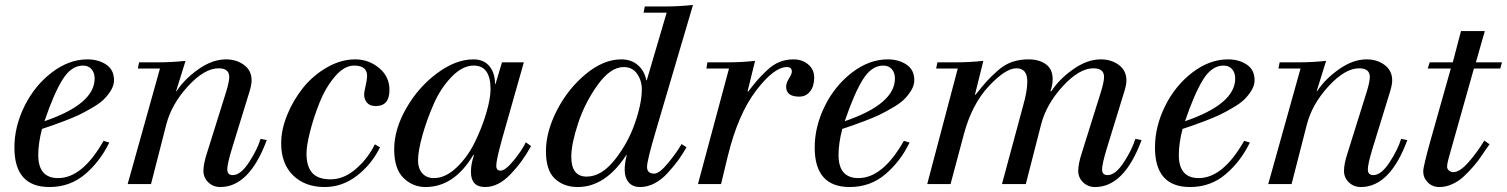

<svg xmlns="http://www.w3.org/2000/svg" viewBox="-20 -741 6067 773"><path d="M397 -174 420 -167Q383 -91 322.5 -39.5Q262 12 179 12Q38 12 38 -147Q38 -232 79 -314.5Q120 -397 189 -449.5Q258 -502 332 -502Q376 -502 407.5 -481Q439 -460 439 -418Q439 -397 426 -376Q413 -355 396 -339Q379 -323 348.5 -305.5Q318 -288 297 -278Q276 -268 239.5 -254Q203 -240 190.5 -236Q178 -232 149 -222Q134 -164 134 -117Q134 -24 214 -24Q312 -24 397 -174ZM361 -425Q361 -448 348.5 -462.5Q336 -477 314 -477Q267 -477 232 -421Q197 -365 159 -253Q361 -322 361 -425Z M494 0 624 -465H535L540 -490H615Q671 -490 727 -496L689 -374H691Q722 -422 778.5 -462Q835 -502 890 -502Q932 -502 962.5 -479.5Q993 -457 993 -417Q993 -401 985 -374L913 -140Q895 -80 895 -59Q895 -36 917 -36Q949 -36 982.5 -87.5Q1016 -139 1029 -182L1054 -177Q984 12 867 12Q838 12 818.5 -7Q799 -26 799 -53Q799 -81 813 -124L891 -373Q903 -413 903 -431Q903 -466 860 -466Q803 -466 736.5 -393.5Q670 -321 649 -238L588 0Z M1489 -160 1510 -148Q1476 -79 1417 -33.5Q1358 12 1287 12Q1208 12 1160 -35Q1112 -82 1112 -164Q1112 -219 1136.5 -279Q1161 -339 1201 -388.5Q1241 -438 1297 -470Q1353 -502 1410 -502Q1464 -502 1506 -467.5Q1548 -433 1548 -379Q1548 -314 1493 -314Q1469 -314 1457.5 -327.5Q1446 -341 1446 -362Q1446 -369 1452 -395.5Q1458 -422 1458 -435Q1458 -477 1406 -477Q1366 -477 1328.5 -433Q1291 -389 1267 -329Q1243 -269 1228.5 -212Q1214 -155 1214 -123Q1214 -71 1237 -45Q1260 -19 1311 -19Q1365 -19 1414 -62Q1463 -105 1489 -160Z M2001 -490H2089L2003 -187Q1978 -98 1978 -74Q1978 -54 1995 -54Q2014 -54 2046.5 -93Q2079 -132 2097 -168L2118 -153Q2084 -90 2035 -39Q1986 12 1933 12Q1876 12 1876 -49Q1876 -80 1888 -116L1886 -118Q1809 12 1693 12Q1642 12 1604.5 -24.5Q1567 -61 1567 -140Q1567 -220 1615.5 -305Q1664 -390 1739.5 -446Q1815 -502 1886 -502Q1928 -502 1950.5 -474.5Q1973 -447 1973 -403H1975ZM1663 -94Q1663 -63 1680 -43.5Q1697 -24 1727 -24Q1773 -24 1817.5 -66Q1862 -108 1891 -167Q1920 -226 1937.5 -285Q1955 -344 1955 -382Q1955 -477 1887 -477Q1842 -477 1798 -431.5Q1754 -386 1726 -322Q1698 -258 1680.5 -195.5Q1663 -133 1663 -94Z M2280 -110Q2280 -30 2342 -30Q2401 -30 2454.5 -97Q2508 -164 2536 -244.5Q2564 -325 2564 -381Q2564 -417 2545 -444Q2526 -471 2491 -471Q2438 -471 2386.5 -399.5Q2335 -328 2307.5 -244.5Q2280 -161 2280 -110ZM2724 -161 2744 -148Q2726 -117 2709.5 -94.5Q2693 -72 2668.5 -45Q2644 -18 2615.5 -3Q2587 12 2557 12Q2527 12 2511 -7Q2495 -26 2495 -57Q2495 -83 2503 -116L2501 -118V-116Q2417 12 2306 12Q2250 12 2214 -21.5Q2178 -55 2178 -132Q2178 -211 2222.5 -297.5Q2267 -384 2338.5 -443Q2410 -502 2481 -502Q2522 -502 2548.5 -478.5Q2575 -455 2582 -418H2584L2664 -690H2571L2576 -715H2658Q2714 -715 2770 -721L2621 -216Q2585 -95 2585 -69Q2585 -42 2614 -42Q2635 -42 2670.5 -85.5Q2706 -129 2724 -161Z M2915 -465H2824L2828 -490H2908Q2965 -490 3020 -496L2990 -374L2992 -372Q3016 -403 3029 -418Q3042 -433 3067 -457Q3092 -481 3118.5 -491.5Q3145 -502 3174 -502Q3210 -502 3234 -481.5Q3258 -461 3258 -429Q3258 -394 3241.5 -373Q3225 -352 3198 -352Q3145 -352 3145 -392Q3145 -407 3156.5 -425Q3168 -443 3168 -453Q3168 -471 3148 -471Q3096 -471 3023.5 -375.5Q2951 -280 2910 -112L2883 0H2790Z M3619 -174 3642 -167Q3605 -91 3544.5 -39.5Q3484 12 3401 12Q3260 12 3260 -147Q3260 -232 3301 -314.5Q3342 -397 3411 -449.5Q3480 -502 3554 -502Q3598 -502 3629.5 -481Q3661 -460 3661 -418Q3661 -397 3648 -376Q3635 -355 3618 -339Q3601 -323 3570.5 -305.5Q3540 -288 3519 -278Q3498 -268 3461.5 -254Q3425 -240 3412.5 -236Q3400 -232 3371 -222Q3356 -164 3356 -117Q3356 -24 3436 -24Q3534 -24 3619 -174ZM3583 -425Q3583 -448 3570.5 -462.5Q3558 -477 3536 -477Q3489 -477 3454 -421Q3419 -365 3381 -253Q3583 -322 3583 -425Z M3713 0 3836 -465H3749L3754 -490H3827Q3883 -490 3939 -496L3905 -359H3907Q3936 -395 3952 -413Q3968 -431 3996 -456Q4024 -481 4054.5 -491.5Q4085 -502 4121 -502Q4163 -502 4190.5 -482.5Q4218 -463 4218 -423Q4218 -396 4209 -374H4213Q4244 -422 4300.5 -462Q4357 -502 4412 -502Q4454 -502 4484.5 -479.5Q4515 -457 4515 -417Q4515 -401 4507 -374L4435 -140Q4417 -80 4417 -59Q4417 -36 4439 -36Q4471 -36 4504.5 -87.5Q4538 -139 4551 -182L4576 -177Q4506 12 4389 12Q4360 12 4340.5 -7Q4321 -26 4321 -53Q4321 -81 4335 -124L4413 -373Q4425 -413 4425 -431Q4425 -466 4382 -466Q4325 -466 4258.5 -393.5Q4192 -321 4171 -238L4110 0H4014L4099 -315Q4116 -374 4116 -413Q4116 -466 4072 -466Q4028 -466 3960.5 -393.5Q3893 -321 3861 -202L3807 0Z M4989 -174 5012 -167Q4975 -91 4914.5 -39.5Q4854 12 4771 12Q4630 12 4630 -147Q4630 -232 4671 -314.5Q4712 -397 4781 -449.5Q4850 -502 4924 -502Q4968 -502 4999.5 -481Q5031 -460 5031 -418Q5031 -397 5018 -376Q5005 -355 4988 -339Q4971 -323 4940.5 -305.5Q4910 -288 4889 -278Q4868 -268 4831.5 -254Q4795 -240 4782.5 -236Q4770 -232 4741 -222Q4726 -164 4726 -117Q4726 -24 4806 -24Q4904 -24 4989 -174ZM4953 -425Q4953 -448 4940.5 -462.5Q4928 -477 4906 -477Q4859 -477 4824 -421Q4789 -365 4751 -253Q4953 -322 4953 -425Z M5086 0 5216 -465H5127L5132 -490H5207Q5263 -490 5319 -496L5281 -374H5283Q5314 -422 5370.5 -462Q5427 -502 5482 -502Q5524 -502 5554.5 -479.5Q5585 -457 5585 -417Q5585 -401 5577 -374L5505 -140Q5487 -80 5487 -59Q5487 -36 5509 -36Q5541 -36 5574.5 -87.5Q5608 -139 5621 -182L5646 -177Q5576 12 5459 12Q5430 12 5410.5 -7Q5391 -26 5391 -53Q5391 -81 5405 -124L5483 -373Q5495 -413 5495 -431Q5495 -466 5452 -466Q5395 -466 5328.5 -393.5Q5262 -321 5241 -238L5180 0Z M5821 -465H5728L5736 -490H5829L5862 -616H5958L5922 -490H6027L6020 -465H5914L5812 -103Q5806 -81 5806 -70Q5806 -61 5813.5 -54.5Q5821 -48 5831 -48Q5857 -48 5891.5 -87Q5926 -126 5956 -175L5977 -160Q5962 -140 5947 -117Q5932 -94 5912 -71Q5892 -48 5872 -29.5Q5852 -11 5826.5 0.5Q5801 12 5775 12Q5747 12 5728.5 -6.5Q5710 -25 5710 -51Q5710 -71 5740 -178Z"/></svg>

Font: Justus
Style: ItalicOldstyle
Weight: 400
Italic angle: -12°
Version: Version 001.001